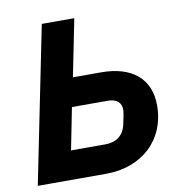

<svg xmlns="http://www.w3.org/2000/svg" viewBox="-79 -771 792 844"><g transform="rotate(-10 317.0 -349.0)"><path d="M22 0H328C486 0 600 -102 600 -258C600 -375 522 -443 383 -443H257L308 -698H163ZM193 -128 230 -315H389C431 -315 450 -295 450 -265C450 -252 445 -229 439 -201C428 -149 391 -128 347 -128Z"/></g></svg>

Font: LVC Sans
Style: Bold Italic
Weight: 700
Italic angle: -11.31°
Designer: Mike Abbink, Paul van der Laan, Pieter van Rosmalen
Foundry: Bold Monday
Version: Version 3.0